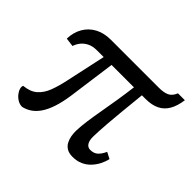

<svg xmlns="http://www.w3.org/2000/svg" viewBox="-141 -773 964 964"><g transform="rotate(45 341.0 -291.0)"><path d="M117 10Q100 10 85.2 1.2Q70.5 -7.5 60 -20.5Q49.5 -33.5 45.8 -46.8Q42 -60 46.5 -68.5Q93 -73 119 -96.2Q145 -119.5 159 -156.5Q173 -193.5 183 -240L230 -456.5H182Q151.5 -456.5 130.5 -445.5Q109.5 -434.5 97.2 -418Q85 -401.5 80 -385L33.5 -391Q35 -437 55 -471.2Q75 -505.5 110.5 -524.5Q146 -543.5 194 -543.5H536.5Q569 -543.5 590 -553Q611 -562.5 622.5 -591.5H671.5Q665.5 -546 648.2 -516Q631 -486 601.2 -471.2Q571.5 -456.5 528.5 -456.5H501.5Q493 -373.5 487.8 -319.2Q482.5 -265 480 -231.5Q477.5 -198 476.5 -177.5Q475.5 -157 475 -141Q474 -110.5 483.8 -94.8Q493.5 -79 512 -79Q536.5 -79 551.8 -92.5Q567 -106 579 -132.5L613 -115Q608 -92.5 596.8 -70.5Q585.5 -48.5 568.2 -30.5Q551 -12.5 527.5 -2Q504 8.5 473.5 8.5Q448 8.5 432 -1.2Q416 -11 407.8 -26.8Q399.5 -42.5 396.2 -61Q393 -79.5 393.5 -97.5Q394.5 -130.5 400.2 -171.2Q406 -212 414.2 -258.2Q422.5 -304.5 430.5 -354.8Q438.5 -405 445 -456.5H286L251.5 -204.5Q243.5 -149 230.2 -110.2Q217 -71.5 199.5 -46.8Q182 -22 161 -8.5Q140 5 117 10Z"/></g></svg>

Font: Merriweather 48pt
Style: Regular
Weight: 400
Version: Version 2.100